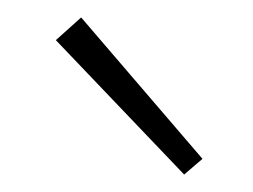

<svg xmlns="http://www.w3.org/2000/svg" viewBox="-20 -708 290 220"><path d="M191 -508 44 -662 73 -688 212 -526Z"/></svg>

Font: EauTestText Light
Style: Regular
Weight: 300
Designer: Christian Thalmann (Catharsis Fonts)
Version: Version 0.001;PS 000.001;hotconv 1.0.88;makeotf.lib2.5.64775